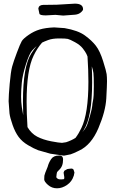

<svg xmlns="http://www.w3.org/2000/svg" viewBox="-20 -834 639 1054"><path d="M291.5 -808.1C256 -808.1 231 -807.8 216.3 -807.1C200.7 -806.5 192.1 -799.8 190.4 -787.1C190.4 -786.8 192.4 -777.3 196.3 -758.8C197.9 -752.6 209.6 -749.5 231.4 -749.5L284.2 -752.4L326.7 -748.5L392.6 -753.4C405.9 -754.7 417 -759.4 425.8 -767.6C432.6 -773.8 436 -779 436 -783.2C436 -803.7 421.1 -814 391.1 -814ZM331.1 149.4 315.9 150.9C307.1 151.2 300.5 149.8 296.1 146.7C291.7 143.6 289.4 140.8 289.1 138.2L291 121.1C291.7 119.1 292.2 116.7 292.5 113.8C292.8 110.8 296.7 106 304.2 99.1C311.7 92.3 317.2 84.2 320.8 75C324.4 65.7 326.2 54.4 326.2 41.3C326.2 28.1 320.8 21 310.1 20H302.7C283.2 20 269 26.7 260.3 40C251.5 53.4 245.3 67.2 241.7 81.5C230.3 108.6 224.3 124.8 223.6 130.4C223 135.9 222.7 142.7 222.7 150.9C222.7 159 229.7 169.2 243.7 181.4C257.6 193.6 274.1 199.7 293 199.7C311.8 199.7 330.2 193.5 348.1 181.2C366 168.8 378.1 152.5 384.3 132.3L384.8 131.8L388.7 113.3L383.8 97.2C380.5 93.3 377 91.3 373.3 91.3C369.5 91.3 365.1 91.7 359.9 92.5C354.7 93.3 351.1 93.9 349.1 94.2L333 103.5L329.1 113.8L333 138.7C333 144.9 332.4 148.4 331.1 149.4ZM431.6 -107.9 439.5 -119.6C470.4 -167.2 485.8 -254.6 485.8 -381.8C485.8 -409.2 485.2 -438.5 483.9 -469.7C488.4 -456.4 491.5 -444.1 492.9 -432.9C494.4 -421.6 495.1 -397.2 495.1 -359.6C495.1 -322 493.7 -296.3 490.7 -282.5C487.8 -268.6 486.3 -258.6 486.3 -252.4C486.3 -246.3 482.2 -228 473.9 -197.8C465.6 -167.5 458.7 -147.4 453.1 -137.5C447.6 -127.5 440.4 -117.7 431.6 -107.9ZM181.2 -581.1C170.4 -567.7 160.6 -554.2 151.9 -540.5C121.3 -493 106 -405.4 106 -277.8C106 -253.7 106.4 -228.4 107.4 -201.7C105.1 -212.1 102.6 -226.6 99.9 -245.4C97.1 -264.1 95.7 -283.9 95.7 -304.7C95.7 -325.5 97 -350.3 99.6 -378.9C102.2 -407.6 109.8 -441.7 122.3 -481.2C134.8 -520.8 146.5 -546.2 157.2 -557.6C168 -569 175.9 -576.8 181.2 -581.1ZM32.2 -211.4C34.2 -195.8 39.8 -174.7 49.1 -148.2C58.3 -121.7 69.4 -99.7 82.3 -82.3C95.1 -64.9 112.5 -49.7 134.3 -36.9C156.1 -24 174.5 -14.8 189.5 -9.3L256.8 9.8L331.1 20.5L367.7 13.2C381.3 8.3 392.6 3.6 401.4 -1L414.6 -7.3C458.8 -27.8 494.1 -68.9 520.3 -130.6C546.5 -192.3 560.9 -246.7 563.5 -293.9C566.1 -341.1 567.4 -372.5 567.4 -387.9C567.4 -403.4 566.7 -416.4 565.4 -427C564.1 -437.6 557.7 -461.3 546.1 -498.3C534.6 -535.2 521.3 -563.4 506.3 -582.8C491.4 -602.1 471.3 -621 446 -639.4C420.8 -657.8 383.6 -671.2 334.5 -679.7L277.3 -683.6C245.8 -682.3 219.3 -678.5 198 -672.1C176.7 -665.8 156.3 -655.8 137 -642.3C117.6 -628.8 105.1 -617.5 99.6 -608.4C94.1 -599.3 85.1 -578.3 72.8 -545.4C60.4 -512.5 51.7 -486.8 46.6 -468.3C41.6 -449.7 37.1 -418.4 33.2 -374.3C29.3 -330.2 27.3 -298.2 27.3 -278.3ZM460.4 -523.9C463.7 -473.5 465.3 -427.2 465.3 -385.3C465.3 -268.7 452.5 -184.1 426.8 -131.3C417.3 -111.2 406.6 -93.1 394.5 -77.1C379.2 -67.4 362 -59.4 342.8 -53.2L320.3 -49.8C310.5 -49.8 290.9 -52.7 261.2 -58.3C231.6 -64 206 -72.5 184.3 -83.7C162.7 -95 144.9 -112.5 130.9 -136.2C127.6 -186.7 126 -232.9 126 -274.9C126 -391.4 138.8 -476.1 164.6 -528.8C177.9 -556.2 193.4 -579.9 210.9 -600.1C217.1 -603.4 228.1 -608 243.9 -614C259.7 -620 279.8 -623 304.2 -623C328.6 -623 344.6 -622.2 352.3 -620.4C359.9 -618.6 373.1 -612.5 391.8 -602.3C410.6 -592 424.7 -580.7 434.3 -568.4C443.9 -556 450.7 -545.7 454.6 -537.6C458.5 -529.5 460.4 -524.9 460.4 -523.9Z"/></svg>

Font: Drukaatie burti
Style: Regular
Weight: 400
Version: Version 0.14.4